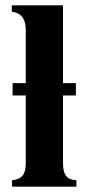

<svg xmlns="http://www.w3.org/2000/svg" viewBox="-20 -696 331 716"><path d="M265 0V-24C232 -25 215 -41 215 -87V-340H263V-386H215V-676H24V-652C59 -649 76 -624 76 -587V-386H27V-340H76V-87C76 -43 59 -27 25 -24V0Z"/></svg>

Font: XITS Math
Style: Bold
Weight: 700
Designer: MicroPress Inc., with final additions and corrections provided by Coen Hoffman, Elsevier (retired)
Version: Version 1.302